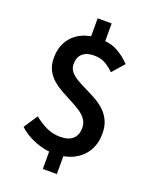

<svg xmlns="http://www.w3.org/2000/svg" viewBox="-174 -939 927 1158"><g transform="rotate(20 290.0 -359.5)"><path d="M277 14Q239 14 197.5 3Q156 -8 118 -28Q80 -48 51 -75L110 -164Q149 -132 190 -113Q231 -94 277 -94Q332 -94 359 -119Q386 -144 386 -189Q386 -221 369.5 -244Q353 -267 325.5 -285Q298 -303 265.5 -319.5Q233 -336 200.5 -354Q168 -372 140.5 -395.5Q113 -419 96.5 -451.5Q80 -484 80 -529Q80 -591 107 -636.5Q134 -682 183 -707Q232 -732 297 -732Q368 -732 415.5 -706.5Q463 -681 500 -641L433 -565Q402 -595 373 -610Q344 -625 303 -625Q257 -625 231 -602Q205 -579 205 -535Q205 -506 222 -486Q239 -466 266 -450Q293 -434 325.5 -418.5Q358 -403 391 -385Q424 -367 451 -342.5Q478 -318 495 -283Q512 -248 512 -199Q512 -136 484.5 -88.5Q457 -41 404.5 -13.5Q352 14 277 14ZM247 124V-38H337V124ZM247 -689V-843H337V-689Z"/></g></svg>

Font: Noto Sans JP SemiBold
Style: Regular
Weight: 600
Designer: Ryoko NISHIZUKA  (kana, bopomofo & ideographs); Paul D. Hunt (Latin, Greek & Cyrillic); Sandoll Communications , Soo-you
Foundry: Adobe
Version: Version 2.004-H2;hotconv 1.0.118;makeotfexe 2.5.65603